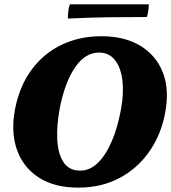

<svg xmlns="http://www.w3.org/2000/svg" viewBox="-20 -851 785 880"><path d="M339 9Q229 9 157.5 -37.5Q86 -84 57.5 -165Q29 -246 49 -351Q70 -458 125.5 -532.5Q181 -607 263 -646Q345 -685 444 -685Q551 -685 623.5 -641Q696 -597 726.5 -518.5Q757 -440 737 -334Q718 -232 663 -154.5Q608 -77 525.5 -34Q443 9 339 9ZM348 -69Q392 -69 428.5 -104.5Q465 -140 492.5 -204Q520 -268 535 -353Q548 -425 541 -483Q534 -541 507 -575.5Q480 -610 434 -610Q370 -610 323.5 -541.5Q277 -473 254 -355Q239 -275 242.5 -210Q246 -145 271.5 -107Q297 -69 348 -69ZM291 -766Q291 -781 293 -799Q295 -817 300 -831H662Q662 -820 660 -804Q658 -788 653 -773Q574 -773 484.5 -772Q395 -771 291 -766Z"/></svg>

Font: Vollkorn Black
Style: Italic
Weight: 900
Italic angle: -11°
Designer: Friedrich Althausen
Foundry: Friedrich Althausen
Version: Version 5.000; ttfautohint (v1.8.3)